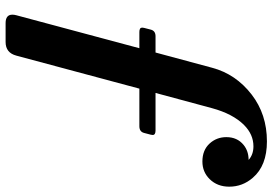

<svg xmlns="http://www.w3.org/2000/svg" viewBox="-166 -622 987 696"><g transform="rotate(90 328.0 -273.5)"><path d="M63.5 200.2Q32.7 200.2 32.7 175.8Q32.7 168.9 34.7 161.6L154.3 -284.7H95.2Q79.6 -284.7 79.6 -294.9Q79.6 -297.9 80.6 -301.8L86.9 -326.2Q91.3 -343.3 110.8 -343.3H169.9L225.1 -548.3Q248 -634.3 321.8 -691.4Q393.6 -747.1 492.2 -747.1Q580.1 -747.1 624 -695.8Q656.2 -658.7 656.2 -610.4Q656.2 -567.4 628.9 -539.6Q603 -513.2 564.9 -513.2Q523.9 -513.2 500 -539.1Q476.6 -564.5 476.6 -600.1Q476.6 -639.6 504.9 -662.6Q527.3 -680.7 559.1 -680.7Q540 -698.2 509.8 -698.2Q466.8 -698.2 432.6 -664.1Q392.1 -623.5 371.6 -547.9L316.4 -343.3H452.6Q468.8 -343.3 468.8 -333Q468.8 -330.1 467.8 -326.2L461.4 -301.8Q457 -284.7 437 -284.7H300.8L181.2 161.1Q170.9 200.2 131.8 200.2Z"/></g></svg>

Font: Cursive Sans
Style: Bold
Weight: 700
Italic angle: -15°
Designer: Wojciech Kalinowski "wmk69" (wmk69@o2.pl)
Foundry: Wojciech Kalinowski "wmk69" (wmk69@o2.pl)
Version: Wersja 3.1.0; 2022-02-18